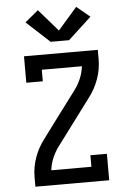

<svg xmlns="http://www.w3.org/2000/svg" viewBox="-63 -1032 727 1078"><g transform="rotate(-5 300.0 -493.0)"><path d="M92 0V-53Q92 -110 111.5 -164.5Q131 -219 166 -264L262 -393L358 -521Q379 -549 393 -582.5Q407 -616 411 -651H185V-586H92V-735H508V-682Q508 -625 488.5 -570.5Q469 -516 434 -471L242 -214Q221 -186 207 -152.5Q193 -119 189 -84H415V-149H508V0ZM248 -803 117 -924 192 -986 300 -862 408 -986 483 -924 352 -803Z"/></g></svg>

Font: Iosevka Curly Slab MdEx
Style: Regular
Weight: 500
Width: 7
Monospace: yes
Designer: Belleve Invis
Foundry: Belleve Invis
Version: Version 11.1.0; ttfautohint (v1.8.3)